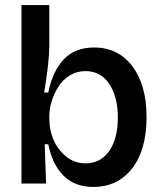

<svg xmlns="http://www.w3.org/2000/svg" viewBox="-20 -718 635 751"><path d="M345.2 13.2Q272.9 13.2 228.8 -30.5Q184.6 -74.2 168.9 -153.8H154.8L160.2 0H64V-698.2H172.9V-542Q172.9 -477.1 152.8 -356H168.9Q185.1 -438.5 229 -485.4Q272.9 -532.2 348.1 -532.2Q442.4 -532.2 497.8 -458.7Q553.2 -385.3 553.2 -259.8Q553.2 -131.8 496.8 -59.3Q440.4 13.2 345.2 13.2ZM314 -79.1Q373.5 -79.1 407.2 -127.4Q440.9 -175.8 440.9 -257.8Q440.9 -339.8 407.2 -389.9Q373.5 -439.9 314 -439.9Q279.8 -439.9 251.7 -422.1Q223.6 -404.3 207 -377Q190.4 -349.6 181.6 -320.1Q172.9 -290.5 172.9 -264.2V-252Q172.9 -211.9 188.5 -173.3Q204.1 -134.8 237.3 -106.9Q270.5 -79.1 314 -79.1Z"/></svg>

Font: Bricolage Grotesque Medium
Style: Regular
Weight: 500
Designer: Mathieu Triay
Foundry: Atelier Triay
Version: Version 1.000;gftools[0.9.30]